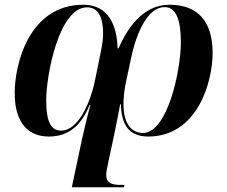

<svg xmlns="http://www.w3.org/2000/svg" viewBox="-20 -566 957 810"><path d="M695 -546C580 -546 515 -442 480 -362H476C474 -459 437 -546 332 -546C101 -546 42 -293 42 -174C42 -44 102 10 186 10C271 10 323 -38 358 -123H361C348 -75 337 -27 326 21L283 224H503L505 214H487C452 214 428 206 428 172C428 160 432 142 437 118L463 -4C471 -43 480 -87 487 -126H490C492 -44 521 10 605 10C814 10 877 -222 877 -342C877 -482 809 -546 695 -546ZM674 -536C723 -536 743 -483 743 -387C743 -270 687 -5 583 -5C540 -5 501 -38 501 -125C501 -153 504 -188 513 -227L535 -330C559 -438 607 -536 674 -536ZM347 -535C391 -535 415 -500 415 -422C415 -392 408 -362 402 -331L382 -233C361 -126 307 -15 239 -15C197 -15 175 -47 175 -144C175 -247 228 -535 347 -535Z"/></svg>

Font: Noto Serif Display SemiBold
Style: Italic
Weight: 600
Italic angle: -12°
Designer: Monotype Design Team
Foundry: Monotype Imaging Inc.
Version: Version 2.009